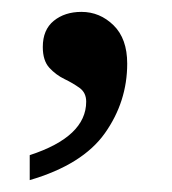

<svg xmlns="http://www.w3.org/2000/svg" viewBox="-20 -149 290 323"><path d="M30 112Q125 81 125 22Q125 7 114 -1Q103 -9 88.5 -16Q74 -23 63 -35Q52 -47 52 -70Q52 -99 70.5 -114Q89 -129 117 -129Q148 -129 171 -106.5Q194 -84 194 -42Q194 22 156.5 75Q119 128 30 154Z"/></svg>

Font: Noto Serif Dogra
Style: Regular
Weight: 400
Designer: Ek Type
Foundry: Ek Type
Version: Version 1.005